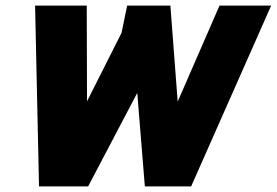

<svg xmlns="http://www.w3.org/2000/svg" viewBox="-20 -664 986 684"><path d="M119 0 105 -644H289L290 -303L413 -547L433 -644H587L613 -302L762 -644H946L661 0H496L469 -333L294 0Z"/></svg>

Font: Kanit
Style: Bold Italic
Weight: 700
Italic angle: -12°
Designer: Katatrad Team
Foundry: CadsonDemak
Version: Version 2.000; ttfautohint (v1.8.3)